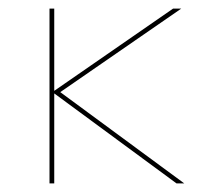

<svg xmlns="http://www.w3.org/2000/svg" viewBox="-20 -426 462 446"><path d="M390 0 106 -209V0H95V-406H106V-215L382 -406H401L120 -212L408 0Z"/></svg>

Font: Ysabeau Infant Hairline
Style: Regular
Weight: 100
Designer: Christian Thalmann (Catharsis Fonts)
Version: Version 0.003